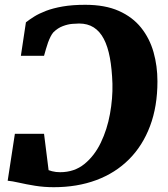

<svg xmlns="http://www.w3.org/2000/svg" viewBox="-20 -771 700 800"><path d="M335.5 -751Q418 -751 475.2 -725.5Q532.5 -700 568 -655.5Q603.5 -611 619.8 -553.5Q636 -496 636 -432Q636 -327.5 605.2 -245.8Q574.5 -164 517.5 -107Q460.5 -50 381 -20.5Q301.5 9 204 9Q163.5 9 126.2 3Q89 -3 59.5 -9.8Q30 -16.5 12 -18L42 -213.5H163.5L182.5 -62Q189.5 -59.5 197 -57.5Q204.5 -55.5 213 -54.5Q221.5 -53.5 230.5 -53.5Q289.5 -53.5 331.5 -87.5Q373.5 -121.5 400 -176.5Q426.5 -231.5 438.2 -296.2Q450 -361 448.5 -422Q446.5 -483.5 437.8 -530.5Q429 -577.5 412.5 -609Q396 -640.5 370.5 -656.8Q345 -673 309.5 -673Q299 -673 280.8 -671.5Q262.5 -670 241.8 -662.2Q221 -654.5 202.5 -636.5Q196 -629 190.5 -618Q185 -607 180.2 -594Q175.5 -581 171.5 -566.8Q167.5 -552.5 163.5 -538.5H67L88 -678Q102 -689 122.2 -701.8Q142.5 -714.5 171.8 -725.8Q201 -737 241.2 -744Q281.5 -751 335.5 -751Z"/></svg>

Font: Merriweather Light 18pt Black
Style: Italic
Weight: 900
Italic angle: -7.8°
Version: Version 2.101